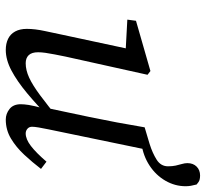

<svg xmlns="http://www.w3.org/2000/svg" viewBox="-44 -656 713 665"><g transform="rotate(90 312.5 -323.5)"><path d="M153 13Q131 13 114.5 5Q98 -3 89 -19.5Q80 -36 80 -60Q80 -88 87.5 -122.5Q95 -157 101 -186L152 -424L159 -402L48 -408L52 -438L226 -488L239 -478L176 -194Q172 -174 168.5 -156.5Q165 -139 163 -124.5Q161 -110 161 -99Q161 -77 171 -66.5Q181 -56 199 -56Q223 -56 249 -68Q275 -80 310 -106Q345 -132 394 -172L401 -144H394Q345 -96 303 -61Q261 -26 224 -6.5Q187 13 153 13ZM394 13Q374 13 357.5 0Q341 -13 341 -39Q341 -50 343.5 -66.5Q346 -83 356 -120H352L385 -276Q395 -324 404 -372Q413 -420 421 -468L478 -485Q510 -495 533 -509.5Q556 -524 556 -549Q556 -564 553.5 -575.5Q551 -587 548 -597Q545 -607 545 -616Q545 -636 557 -648Q569 -660 588 -660Q597 -660 603.5 -658Q610 -656 619 -648Q622 -637 623.5 -628Q625 -619 625 -610Q625 -573 606 -540Q587 -507 553.5 -485Q520 -463 478 -457L499 -478L428 -135Q424 -116 421.5 -101Q419 -86 419 -78Q419 -68 426 -62Q433 -56 442 -56Q462 -56 485.5 -74Q509 -92 540 -128L565 -109Q542 -79 516 -51Q490 -23 460 -5Q430 13 394 13Z"/></g></svg>

Font: Source Serif 4
Style: Italic
Weight: 400
Italic angle: -12°
Designer: Frank Grießhammer
Foundry: Adobe Systems Incorporated
Version: Version 4.004;hotconv 1.0.116;makeotfexe 2.5.65601